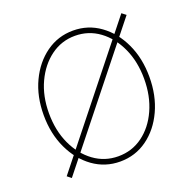

<svg xmlns="http://www.w3.org/2000/svg" viewBox="-104 -656 777 772"><g transform="rotate(-20 284.5 -270.0)"><path d="M284.7 10.3Q220.2 10.3 168.9 -26.6Q117.7 -63.5 87.9 -127Q58.1 -190.4 58.1 -270Q58.1 -350.1 87.9 -413.1Q117.7 -476.1 168.9 -512.9Q220.2 -549.8 284.7 -549.8Q349.1 -549.8 400.1 -512.9Q451.2 -476.1 480.7 -412.8Q510.3 -349.6 510.3 -270Q510.3 -190.4 481 -127Q451.7 -63.5 400.6 -26.6Q349.6 10.3 284.7 10.3ZM284.7 -12.2Q343.3 -12.2 389.2 -45.9Q435.1 -79.6 461.4 -137.9Q487.8 -196.3 487.8 -270Q487.8 -343.3 461.2 -401.6Q434.6 -460 388.7 -493.7Q342.8 -527.3 284.7 -527.3Q227.1 -527.3 180.9 -493.4Q134.8 -459.5 107.7 -401.4Q80.6 -343.3 80.6 -270Q80.6 -196.3 107.4 -137.9Q134.3 -79.6 180.4 -45.9Q226.6 -12.2 284.7 -12.2ZM78.1 5.9 61 -7.8 491.7 -548.8 509.3 -535.2Z"/></g></svg>

Font: Inter 17pt Thin
Style: Regular
Weight: 250
Version: Version 4.001;git-66647c0bb